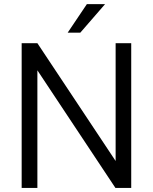

<svg xmlns="http://www.w3.org/2000/svg" viewBox="-20 -923 752 943"><path d="M624.5 -710.9V0H546.9L163.6 -577.6V0H86.4V-710.9H163.6L547.9 -132.3V-710.9ZM312.5 -762.7 406.7 -902.8H496.1L374.5 -762.7Z"/></svg>

Font: Vazirmatn UI FD Light
Style: Regular
Weight: 300
Designer: Saber Rastikerdar
Foundry: Saber Rastikerdar
Version: Version 33.003